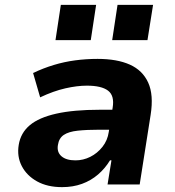

<svg xmlns="http://www.w3.org/2000/svg" viewBox="-20 -758 718 789"><path d="M235 11Q175 11 132.5 -12.5Q90 -36 69.5 -75.5Q49 -115 57 -163Q65 -212 102.5 -243.5Q140 -275 211.5 -291Q283 -307 390 -307H463L451 -225H390Q337 -225 299.5 -221Q262 -217 242 -203.5Q222 -190 218 -162Q213 -133 232.5 -116Q252 -99 290 -99Q322 -99 351 -113.5Q380 -128 401 -154.5Q422 -181 427 -216L443 -316Q451 -365 424 -385.5Q397 -406 337 -406Q297 -406 248.5 -395Q200 -384 145 -358L116 -458Q158 -478 201 -491Q244 -504 289 -510Q334 -516 381 -516Q461 -516 513.5 -492.5Q566 -469 589 -418.5Q612 -368 599 -286L554 0H422L438 -99H432Q412 -66 383 -41Q354 -16 317 -2.5Q280 11 235 11ZM441 -593 463 -738H609L586 -593ZM208 -593 230 -738H375L353 -593Z"/></svg>

Font: Nunito Sans 6pt ExtraBold
Style: Italic
Weight: 800
Italic angle: -9°
Version: Version 3.101;gftools[0.9.27]